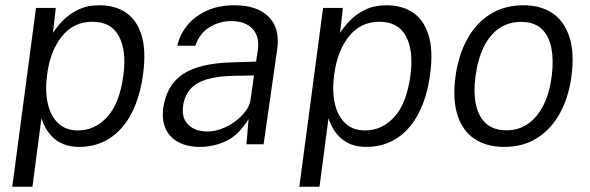

<svg xmlns="http://www.w3.org/2000/svg" viewBox="-20 -547 2236 728"><path d="M26.5 161 116.5 -517H191.5L181 -422.5Q194 -443 217 -467.5Q240 -492 274.8 -509.5Q309.5 -527 357 -527Q416.5 -527 457.8 -499Q499 -471 516.8 -413Q534.5 -355 522.5 -266Q511 -179 478.8 -117.2Q446.5 -55.5 396.2 -22.8Q346 10 280 10Q245.5 10 220.5 -0.5Q195.5 -11 178.8 -28Q162 -45 152.2 -63.2Q142.5 -81.5 137 -98L103 161ZM276 -52.5Q340 -52.5 387 -104Q434 -155.5 448 -263Q460 -355 430.8 -409.8Q401.5 -464.5 330 -464.5Q259 -464.5 214.5 -409Q170 -353.5 158.5 -263Q150.5 -204 160.8 -156.2Q171 -108.5 199.8 -80.5Q228.5 -52.5 276 -52.5Z M737.5 10Q690 10 656.8 -7.8Q623.5 -25.5 608.2 -58.5Q593 -91.5 599 -138Q611.5 -224 673 -265.5Q734.5 -307 858.5 -310.5L951 -313.5L957.5 -356.5Q965 -409.5 936.8 -438.5Q908.5 -467.5 855.5 -467Q812 -467 774 -443.5Q736 -420 721 -373.5H652.5Q661.5 -416 690.2 -451Q719 -486 764.2 -506.5Q809.5 -527 868 -527Q928 -527 967 -506.5Q1006 -486 1022.2 -448.8Q1038.5 -411.5 1031 -360L979.5 0H914.5L922.5 -95.5Q884.5 -34 837 -12Q789.5 10 737.5 10ZM767 -48.5Q792.5 -48.5 819.8 -58.5Q847 -68.5 870.8 -86Q894.5 -103.5 910.8 -125Q927 -146.5 930 -169L943 -261L867 -259.5Q806 -258.5 765.2 -246.5Q724.5 -234.5 702.2 -209.8Q680 -185 674 -145Q668 -99.5 694 -74Q720 -48.5 767 -48.5Z M1115 161 1205 -517H1280L1269.5 -422.5Q1282.5 -443 1305.5 -467.5Q1328.5 -492 1363.2 -509.5Q1398 -527 1445.5 -527Q1505 -527 1546.2 -499Q1587.5 -471 1605.2 -413Q1623 -355 1611 -266Q1599.5 -179 1567.2 -117.2Q1535 -55.5 1484.8 -22.8Q1434.5 10 1368.5 10Q1334 10 1309 -0.5Q1284 -11 1267.2 -28Q1250.5 -45 1240.8 -63.2Q1231 -81.5 1225.5 -98L1191.5 161ZM1364.5 -52.5Q1428.5 -52.5 1475.5 -104Q1522.5 -155.5 1536.5 -263Q1548.5 -355 1519.2 -409.8Q1490 -464.5 1418.5 -464.5Q1347.5 -464.5 1303 -409Q1258.5 -353.5 1247 -263Q1239 -204 1249.2 -156.2Q1259.5 -108.5 1288.2 -80.5Q1317 -52.5 1364.5 -52.5Z M1891.5 10Q1825 10 1779.5 -20.2Q1734 -50.5 1714.8 -110Q1695.5 -169.5 1707 -256.5Q1718 -337.5 1751.5 -398.5Q1785 -459.5 1839 -493.2Q1893 -527 1964.5 -527Q2031 -527 2075.8 -496.2Q2120.5 -465.5 2139.5 -405.2Q2158.5 -345 2146.5 -256.5Q2136 -177.5 2103 -117.5Q2070 -57.5 2017 -23.8Q1964 10 1891.5 10ZM1901 -53Q1946 -53 1981.2 -77Q2016.5 -101 2040 -147Q2063.5 -193 2072 -258.5Q2079.5 -317.5 2070.8 -364Q2062 -410.5 2034 -437.2Q2006 -464 1955.5 -464Q1909.5 -464 1873.8 -440.2Q1838 -416.5 1815 -370.5Q1792 -324.5 1783 -258.5Q1775 -199.5 1784 -153.2Q1793 -107 1821.5 -80Q1850 -53 1901 -53Z"/></svg>

Font: Public Sans Thin Light
Style: Italic
Weight: 300
Italic angle: -8°
Version: Version 2.001